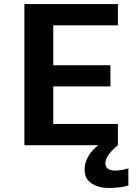

<svg xmlns="http://www.w3.org/2000/svg" viewBox="-20 -720 690 952"><path d="M101 0V-700H564.5V-594.5H244V-396.5H527.5V-291.5H244V-105.5H564.5V0ZM616.5 114.5V199.5Q601 205.5 573.2 208.8Q545.5 212 519.5 212Q488.5 212 461 202.8Q433.5 193.5 416.5 174Q399.5 154.5 399.5 122Q399.5 93 410.8 69Q422 45 437.8 27.2Q453.5 9.5 467.5 0H564.5Q543 17 522.8 41.5Q502.5 66 502.5 90Q502.5 110.5 518 118.2Q533.5 126 549.5 126Q563.5 126 585.5 122.5Q607.5 119 616.5 114.5Z"/></svg>

Font: Trispace SemiBold
Style: Regular
Weight: 600
Designer: Tyler Finck
Foundry: Etcetera Type Company
Version: Version 1.210; ttfautohint (v1.8.3)